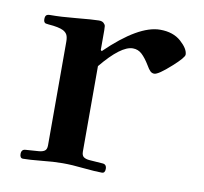

<svg xmlns="http://www.w3.org/2000/svg" viewBox="-61 -538 646 609"><g transform="rotate(10 262.0 -233.5)"><path d="M40 -7.8Q40 -22.9 53.7 -23.4L95.7 -26.4Q107.4 -27.3 114.3 -32Q121.1 -36.6 121.1 -49.8V-382.8Q121.1 -397.9 117.2 -405.5Q113.3 -413.1 104 -418Q89.4 -425.3 56.6 -427.7Q49.8 -428.2 47.1 -429Q44.4 -429.7 42.2 -432.6Q40 -435.5 40 -441.9Q40 -450.7 43.5 -454.3Q46.9 -458 56.2 -458Q91.3 -458 136.2 -462.4Q194.3 -467.8 211.4 -467.8Q221.7 -467.8 226.8 -463.1Q231.9 -458.5 232.7 -453.6Q233.4 -448.7 233.4 -439.9V-377L236.8 -373.5Q338.9 -472.7 408.2 -472.7Q450.2 -472.7 475.6 -450Q501 -427.2 501 -408.7Q501 -399.4 466.3 -368.2Q426.3 -332 413.1 -332Q405.8 -332 400.4 -337.2Q395 -342.3 387.7 -355Q375 -376 362.5 -387.7Q350.1 -399.4 333 -399.4Q294.9 -399.4 233.4 -324.7V-49.8Q233.4 -36.6 240.2 -32Q247.1 -27.3 258.8 -26.4L300.8 -23.4Q314.5 -22.9 314.5 -7.8Q314.5 5.9 304.2 5.9Q284.2 5.9 244.1 2Q207.5 -2 177.2 -2Q147 -2 110.4 2Q70.3 5.9 50.3 5.9Q40 5.9 40 -7.8Z"/></g></svg>

Font: Monomachus
Style: Medium
Weight: 500
Designer: Alexey Kryukov
Version: Version 1.0